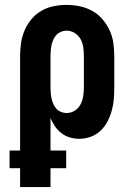

<svg xmlns="http://www.w3.org/2000/svg" viewBox="-20 -558 540 783"><path d="M62 205V128H19V56H62V-330Q62 -357 66 -383.5Q70 -410 80.5 -434.5Q91 -459 108 -479.5Q125 -500 148 -513.5Q171 -527 197.5 -532.5Q224 -538 251 -538Q278 -538 305 -532.5Q332 -527 355.5 -514Q379 -501 397 -480.5Q415 -460 426.5 -435.5Q438 -411 442 -384Q446 -357 446 -330V-200Q446 -176 444 -152.5Q442 -129 435.5 -106Q429 -83 418 -62Q407 -41 389.5 -24.5Q372 -8 349.5 0Q327 8 303 8Q284 8 265 2.5Q246 -3 230.5 -15Q215 -27 204 -43Q193 -59 186 -77V56H250V128H186V205ZM251 -97Q269 -97 284.5 -106.5Q300 -116 308 -131.5Q316 -147 319 -164.5Q322 -182 322 -200V-330Q322 -348 319.5 -365.5Q317 -383 308.5 -398.5Q300 -414 284.5 -423.5Q269 -433 251 -433Q240 -433 229 -428.5Q218 -424 210.5 -416Q203 -408 198 -397.5Q193 -387 190.5 -375.5Q188 -364 187 -352.5Q186 -341 186 -330V-200Q186 -189 187 -177.5Q188 -166 190.5 -155Q193 -144 198 -133Q203 -122 210.5 -114Q218 -106 229 -101.5Q240 -97 251 -97Z"/></svg>

Font: Iosevka Slab Extrabold
Style: Regular
Weight: 800
Monospace: yes
Designer: Belleve Invis
Foundry: Belleve Invis
Version: Version 11.1.1; ttfautohint (v1.8.3)